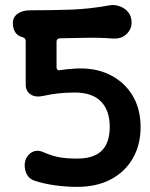

<svg xmlns="http://www.w3.org/2000/svg" viewBox="-20 -645 582 747"><path d="M281 82Q236 82 193.5 76Q151 70 114 58Q94 51 85 34.5Q76 18 76 -2Q76 -21 86 -36Q96 -51 113 -56.5Q130 -62 151 -52Q178 -40 206.5 -34Q235 -28 281 -28Q323 -28 351 -41.5Q379 -55 393 -82.5Q407 -110 407 -151Q407 -215 373 -250Q339 -285 271 -285Q235 -285 205.5 -281.5Q176 -278 149 -272Q117 -265 98.5 -278Q80 -291 80 -316V-485Q80 -491 77 -494.5Q74 -498 69 -500Q50 -504 40 -518.5Q30 -533 30 -556Q30 -578 48.5 -591.5Q67 -605 99 -605Q182 -605 255.5 -607.5Q329 -610 411 -625Q427 -627 446 -620.5Q465 -614 478.5 -598Q492 -582 492 -556Q492 -540 483 -525.5Q474 -511 458.5 -502.5Q443 -494 422 -495Q368 -499 317.5 -498Q267 -497 213 -496Q200 -495 200 -483V-384Q200 -370 212 -372Q226 -374 240.5 -375.5Q255 -377 270 -378Q348 -383 405.5 -355Q463 -327 495 -274.5Q527 -222 527 -151Q527 -81 496.5 -28.5Q466 24 411 53Q356 82 281 82Z"/></svg>

Font: Winky Sans Medium
Style: Regular
Weight: 500
Designer: Simon Atzbach
Foundry: typofactur
Version: Version 1.205